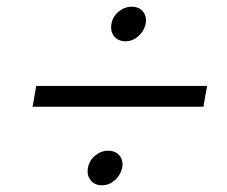

<svg xmlns="http://www.w3.org/2000/svg" viewBox="-20 -657 677 572"><path d="M77 -339 88 -401H597L586 -339ZM344 -157Q339 -135 322 -120Q305 -105 284 -105Q262 -105 250 -120Q238 -135 242 -157Q246 -179 263.5 -193.5Q281 -208 302 -208Q324 -208 336 -193.5Q348 -179 344 -157ZM414 -586Q409 -564 392 -549Q375 -534 354 -534Q332 -534 320 -549Q308 -564 312 -586Q316 -608 333.5 -622.5Q351 -637 372 -637Q394 -637 406 -622.5Q418 -608 414 -586Z"/></svg>

Font: Poppins Light
Style: Italic
Weight: 300
Italic angle: -10°
Designer: Ninad Kale (Devanagari), Jonny Pinhorn (Latin)
Foundry: Indian Type Foundry
Version: Version 3.200;PS 1.000;hotconv 16.6.54;makeotf.lib2.5.65590